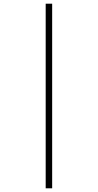

<svg xmlns="http://www.w3.org/2000/svg" viewBox="-20 -852 529 1038"><path d="M227 -832V166H262V-832Z"/></svg>

Font: Noto Sans Gurmukhi UI SemiCondensed ExtraLight
Style: Regular
Weight: 200
Width: 4
Designer: Jelle Bosma - Monotype Design Team
Foundry: Monotype Imaging Inc.
Version: Version 2.004